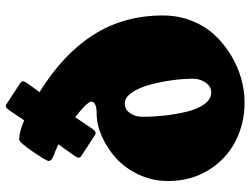

<svg xmlns="http://www.w3.org/2000/svg" viewBox="-120 -724 858 658"><g transform="rotate(-90 309.0 -395.0)"><path d="M585 -265.6Q585 -212.9 566.7 -166.7Q548.3 -120.6 517.8 -88.1Q487.3 -55.7 448.5 -32.2Q409.7 -8.8 368.4 2.7Q327.1 14.2 287.1 14.2Q213.9 14.2 152.8 -17.6Q91.8 -49.3 54.7 -109.9Q17.6 -170.4 17.6 -248Q17.6 -301.8 39.8 -348.9Q62 -396 96.4 -426.8Q130.9 -457.5 170.9 -475.1Q210.9 -492.7 248.5 -492.7Q289.6 -492.7 289.6 -511.7Q289.6 -514.6 286.1 -520Q275.4 -536.1 236.3 -566.4Q197.3 -508.3 196.8 -507.8Q186 -491.2 175.3 -498.5L102.5 -545.9Q96.7 -551.3 97.4 -555.4Q98.1 -559.6 104 -568.8Q134.3 -610.8 143.6 -624Q113.8 -637.2 106.4 -639.6Q86.4 -647 86.4 -657.2Q86.4 -665 118.4 -711.7Q150.4 -758.3 159.7 -758.3Q186 -758.3 225.6 -741.2Q231 -748.5 242.2 -765.6Q253.4 -782.7 259.8 -792Q271 -809.1 281.7 -801.3L354.5 -753.9Q360.4 -748.5 359.6 -744.4Q358.9 -740.2 353 -731Q347.7 -723.1 337.2 -709Q326.7 -694.8 322.3 -688.5Q452.6 -607.9 518.8 -503.7Q585 -399.4 585 -265.6ZM368.2 -163.1Q368.2 -196.8 362.8 -235.6Q357.4 -274.4 347.4 -311.3Q337.4 -348.1 320.6 -372.3Q303.7 -396.5 283.2 -396.5Q263.7 -396.5 250.7 -378.9Q237.8 -361.3 237.8 -335.4Q237.8 -298.3 241.9 -260.5Q246.1 -222.7 254.9 -185.1Q263.7 -147.5 281 -123.8Q298.3 -100.1 321.3 -100.1Q340.8 -100.1 354.5 -118.7Q368.2 -137.2 368.2 -163.1Z"/></g></svg>

Font: Cooper* Black
Style: Regular
Weight: 900
Designer: Owen Earl
Foundry: indestructible type*
Version: Version 0.001